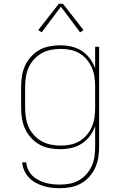

<svg xmlns="http://www.w3.org/2000/svg" viewBox="-20 -776 640 1009"><path d="M296 213Q274 213 251.5 210.5Q229 208 208 201.5Q187 195 167 184Q147 173 132 157Q117 141 107.5 120Q98 99 97 77H118Q119 96 127.5 114.5Q136 133 150 147Q164 161 181.5 170Q199 179 218 184.5Q237 190 257 192Q277 194 296 194Q322 194 347.5 189Q373 184 395.5 171Q418 158 435 138.5Q452 119 462.5 95.5Q473 72 476.5 46.5Q480 21 480 -5V-113Q470 -85 452 -61Q434 -37 409 -21Q384 -5 355 1.5Q326 8 296 8Q268 8 239.5 2.5Q211 -3 186.5 -17Q162 -31 142.5 -52.5Q123 -74 111.5 -99.5Q100 -125 95.5 -153.5Q91 -182 91 -210V-320Q91 -348 95.5 -376.5Q100 -405 111.5 -430.5Q123 -456 142.5 -477.5Q162 -499 186.5 -513Q211 -527 239.5 -532.5Q268 -538 296 -538Q326 -538 355 -531.5Q384 -525 409 -509Q434 -493 452 -469Q470 -445 480 -417V-530H501V-5Q501 23 496.5 51.5Q492 80 480.5 105.5Q469 131 449.5 152.5Q430 174 405.5 188Q381 202 353 207.5Q325 213 296 213ZM299 -11Q325 -11 350 -16Q375 -21 397 -34Q419 -47 436 -67Q453 -87 463 -110.5Q473 -134 476.5 -159Q480 -184 480 -210V-320Q480 -346 476.5 -371Q473 -396 463 -419.5Q453 -443 436 -463Q419 -483 397 -496Q375 -509 350 -514Q325 -519 299 -519Q273 -519 247.5 -514Q222 -509 199.5 -496.5Q177 -484 159 -464.5Q141 -445 130.5 -421Q120 -397 116 -371.5Q112 -346 112 -320V-210Q112 -184 116 -158.5Q120 -133 130.5 -109Q141 -85 159 -65.5Q177 -46 199.5 -33.5Q222 -21 247.5 -16Q273 -11 299 -11ZM199 -606 181 -618 289 -756H311L419 -618L401 -606L300 -741Z"/></svg>

Font: Iosevka Curly Thin Extended
Style: Regular
Weight: 100
Width: 7
Monospace: yes
Designer: Belleve Invis
Foundry: Belleve Invis
Version: Version 11.1.0; ttfautohint (v1.8.3)